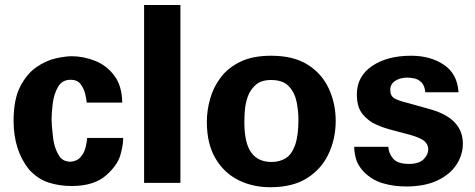

<svg xmlns="http://www.w3.org/2000/svg" viewBox="-20 -743 1930 780"><path d="M476.6 -326.2H332V-328.1Q331.1 -339.8 326.2 -360.8Q321.3 -381.8 308.1 -400.4Q294.9 -418.9 266.6 -418.9Q232.4 -418.9 215.8 -390.1Q199.2 -361.3 194.3 -323.2Q189.5 -285.2 189.5 -257.8Q189.5 -237.3 195.3 -186Q201.2 -134.8 225.6 -102.5Q236.3 -91.8 247.1 -88.9Q257.8 -85.9 265.6 -85.9Q274.4 -85.9 289.1 -91.3Q303.7 -96.7 316.9 -117.7Q330.1 -138.7 334 -182.6H480.5Q480.5 -152.3 468.8 -112.3Q457 -72.3 415 -34.2Q365.2 12.7 271.5 12.7Q220.7 12.7 177.2 -1.5Q133.8 -15.6 98.6 -53.7Q35.2 -131.8 35.2 -252.9Q35.2 -338.9 62 -391.1Q88.9 -443.4 127.9 -470.2Q167 -497.1 206.5 -505.9Q246.1 -514.6 271.5 -514.6Q318.4 -514.6 365.7 -496.1Q413.1 -477.5 444.3 -436Q475.6 -394.5 476.6 -326.2Z M565.4 0V-722.7H712.9V0Z M820.3 -248Q820.3 -293.9 833.5 -341.3Q846.7 -388.7 876.5 -428.2Q906.2 -467.8 956.5 -492.2Q1006.8 -516.6 1081.1 -516.6Q1172.9 -516.6 1230.5 -480Q1288.1 -443.4 1315.9 -382.8Q1343.8 -322.3 1343.8 -252Q1343.8 -180.7 1315.4 -119.1Q1287.1 -57.6 1228.5 -20Q1169.9 17.6 1078.1 17.6Q1005.9 17.6 947.8 -11.7Q889.6 -41 855 -100.1Q820.3 -159.2 820.3 -248ZM972.7 -247.1Q972.7 -162.1 1000.5 -123.5Q1028.3 -85 1083 -85Q1116.2 -85 1140.6 -100.1Q1165 -115.2 1178.7 -153.3Q1192.4 -191.4 1192.4 -257.8Q1192.4 -291 1185.1 -328.6Q1177.7 -366.2 1153.8 -392.1Q1129.9 -418 1081.1 -418Q1041 -418 1018.6 -397.9Q996.1 -377.9 986.3 -349.6Q976.6 -321.3 974.6 -293Q972.7 -264.6 972.7 -247.1Z M1418.9 -146.5H1557.6Q1558.6 -121.1 1576.7 -99.1Q1594.7 -77.1 1641.6 -77.1Q1681.6 -77.1 1700.7 -95.7Q1719.7 -114.3 1719.7 -136.7Q1719.7 -154.3 1706.1 -168Q1692.4 -181.6 1649.4 -194.3L1557.6 -218.8Q1536.1 -224.6 1506.3 -237.8Q1476.6 -251 1453.1 -279.3Q1429.7 -307.6 1429.7 -359.4Q1429.7 -432.6 1491.2 -474.6Q1552.7 -516.6 1650.4 -516.6Q1728.5 -516.6 1783.2 -480Q1837.9 -443.4 1842.8 -368.2H1708Q1705.1 -395.5 1692.4 -408.2Q1679.7 -420.9 1663.6 -424.3Q1647.5 -427.7 1635.7 -427.7Q1605.5 -427.7 1585.4 -414.6Q1565.4 -401.4 1565.4 -377.9Q1565.4 -352.5 1583.5 -342.8Q1601.6 -333 1634.8 -325.2L1725.6 -299.8Q1860.4 -262.7 1860.4 -159.2Q1860.4 -115.2 1835.4 -75.7Q1810.5 -36.1 1758.8 -10.7Q1707 14.6 1628.9 14.6Q1580.1 14.6 1535.2 1.5Q1490.2 -11.7 1456.1 -46.9Q1431.6 -74.2 1425.3 -100.6Q1418.9 -127 1418.9 -146.5Z"/></svg>

Font: FreeUniversal
Style: Bold
Weight: 700
Version: Version 1.001 March 22, 2017